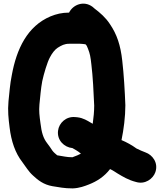

<svg xmlns="http://www.w3.org/2000/svg" viewBox="-20 -832 911 1066"><path d="M297.5 30.2C287.4 21.4 277.9 14 270.8 4.1C263 -8.1 252.2 -23.5 240.8 -38.3C220.4 -64.8 210.7 -96.7 204.8 -147.2C199.3 -187.1 195.6 -215.6 198.9 -251.5C203.6 -295.4 206.4 -337.9 214.5 -381.1C223.1 -421.4 242.7 -488.4 257.9 -515C269.7 -537.5 284.9 -556.9 300.4 -566.9C321.8 -580.2 337.9 -589 364 -589H424.9C431.8 -588.5 444.7 -588 454.5 -586.2C461.1 -579.6 463.2 -576.4 468.6 -561.2C479.4 -534.1 482.6 -517.1 487.2 -475.1C495.4 -409.3 500.2 -315.1 503 -245.5C502.9 -213.4 499.7 -178.9 494.8 -144.8C492.4 -146.3 488.3 -148.7 484.1 -150.9C465 -162 442.9 -176.9 409.5 -180.9L397.7 -181.9C347.9 -187 307.5 -150.2 302.2 -106C295.9 -53.7 335.7 -14.4 382.5 -9.7C400.4 1.4 408.9 4.1 429.3 21C416.9 28 403.1 33.2 383.5 40.5C382.7 40.8 382.9 40.7 382.3 41C382.2 41 381.6 41 381 41C349.3 41 332.1 35.3 297.5 30.2ZM676 -247.5C673.2 -323.2 667.5 -420.8 658.8 -494.8C649.3 -580.9 629.2 -641.6 589.8 -698.9C566.9 -734.1 536.5 -760.7 503.8 -785.4L495.6 -792.7C495.2 -793 494.5 -793.6 494 -794C444.8 -830.9 384.8 -805.5 363.4 -762C323.9 -761.9 292.8 -754.3 260.4 -741.1C132 -686.8 72 -560.7 45.5 -414.7C35.1 -364.3 32.4 -317 27.1 -269.5C22.2 -215.9 27.1 -173.9 33.2 -125C42.4 -47.7 64.5 17.5 104.2 68.3C121.5 90.9 138 120.1 163.2 142.5C190.1 167.4 220.9 193 271 201.7C307.3 207.3 335.6 214 383.4 214C421.6 212.7 451.3 200.8 473.1 192.3C518.9 174.5 559.4 148 591.1 106.7C607.8 114.2 620.5 123.9 633.1 131.4C661.9 148.7 693.1 167.6 734 178C785.2 194.2 829.9 160.9 842.7 123.6C860.5 71.2 825.7 27.5 788.3 14.4C770.7 7.8 755.1 1 738.1 -7.4C712.3 -26.2 683.6 -42.1 654.6 -54.2C666.6 -111.6 676 -183.2 676 -247.5Z"/></svg>

Font: Smoothie
Style: Bd
Weight: 700
Foundry: Cannot Into Space Fonts
Version: Version 0.8